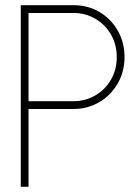

<svg xmlns="http://www.w3.org/2000/svg" viewBox="-20 -720 540 740"><path d="M60 -700H264Q318.5 -700 363.2 -673.8Q408 -647.5 434 -601.8Q460 -556 460 -500Q460 -444 433.5 -398Q407 -352 362 -326Q317 -300 264 -300H90V0H60ZM264 -330Q309 -330 347.2 -352.2Q385.5 -374.5 407.8 -413.2Q430 -452 430 -500Q430 -548 407.8 -586.8Q385.5 -625.5 347.2 -647.8Q309 -670 264 -670H90V-330Z"/></svg>

Font: Urbanist
Style: Regular
Weight: 400
Designer: Corey Hu
Foundry: Corey Hu
Version: Version 1.2; befe77262ef67d88f1d94aa3d2e49ef1327b4483